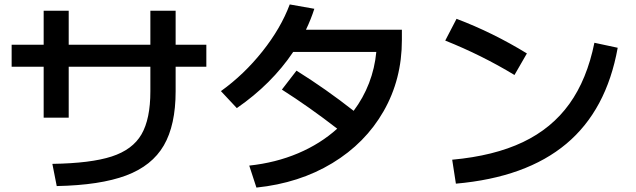

<svg xmlns="http://www.w3.org/2000/svg" viewBox="-20 -808 2852 861"><path d="M654.3 -398.4V-508.8H288.1V-280.3H175.8V-508.8H32.2V-607.4H175.8V-759.8H288.1V-607.4H654.3V-759.8H767.6V-607.4H905.3V-508.8H767.6V-398.4Q767.6 -247.1 714.6 -155.8Q661.6 -64.5 545.4 -21Q429.2 22.5 234.4 26.4L214.8 -73.2Q386.7 -75.7 480.7 -106.2Q574.7 -136.7 614.5 -205.6Q654.3 -274.4 654.3 -398.4Z M1492.2 -231Q1366.2 -328.6 1244.1 -406.2L1309.6 -491.2Q1442.4 -408.2 1565.9 -311Q1608.9 -368.2 1634.8 -435.1Q1660.6 -502 1667.5 -575.2H1294.9Q1198.2 -431.2 1042 -323.2L970.7 -399.4Q1074.2 -473.6 1156.7 -577.4Q1239.3 -681.2 1279.3 -788.1L1389.6 -768.6Q1375 -722.7 1352.1 -674.8H1782.2V-627.9Q1782.2 -452.6 1700.2 -309.3Q1618.2 -166 1470.2 -76.4Q1322.3 13.2 1129.9 33.2L1097.7 -65.4Q1216.3 -78.1 1316.7 -120.6Q1417 -163.1 1492.2 -231Z M2645.5 -616.2 2750 -593.8Q2699.7 -314 2519.5 -163.1Q2339.4 -12.2 2024.4 15.6L2007.8 -91.8Q2195.3 -108.9 2325 -170.7Q2454.6 -232.4 2533.4 -342.3Q2612.3 -452.1 2645.5 -616.2ZM1976.6 -626 2027.3 -723.6Q2189.9 -662.1 2342.8 -568.4L2287.1 -471.7Q2139.6 -561 1976.6 -626Z"/></svg>

Font: Pretendard JP SemiBold
Style: Regular
Weight: 600
Designer: Base glyphs from Inter by Rasmus Andersson; Hangeul glyphs from Noto Sans CJK(Source Han Sans) by Jang Soo-young and Kan
Foundry: Kil Hyung-jin
Version: Version 1.309